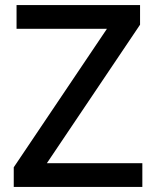

<svg xmlns="http://www.w3.org/2000/svg" viewBox="-20 -734 614 754"><path d="M539 0H34V-77L400 -621H45V-714H530V-637L164 -93H539Z"/></svg>

Font: Noto Sans Gurmukhi Medium
Style: Regular
Weight: 500
Designer: Jelle Bosma - Monotype Design Team
Foundry: Monotype Imaging Inc.
Version: Version 2.004; ttfautohint (v1.8.4.7-5d5b)